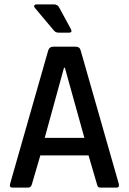

<svg xmlns="http://www.w3.org/2000/svg" viewBox="-20 -856 587 876"><path d="M295 -707H247Q233 -707 224 -719L140 -819Q134 -826 136.5 -831Q139 -836 148 -836H226Q243 -836 251 -820L303 -724Q312 -707 295 -707ZM108 0H36Q22 0 26 -17L200 -626Q205 -643 224 -643H324Q344 -643 348 -626L522 -17Q526 0 511 0H440Q431 0 427.5 -3.5Q424 -7 422 -17L384 -147H164L126 -17Q122 0 108 0ZM272 -547 184 -227H365L276 -547Z"/></svg>

Font: Rajdhani SemiBold
Style: Regular
Weight: 600
Designer: Satya Rajpurohit, Jyotish Sonowal
Foundry: Indian Type Foundry
Version: Version 1.201 February 1, 2022